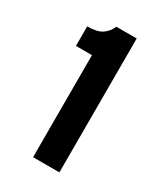

<svg xmlns="http://www.w3.org/2000/svg" viewBox="-119 -917 446 524"><g transform="rotate(30 104.0 -655.0)"><path d="M72.5 -444V-765.5H22V-827Q52.5 -827 68 -837.2Q83.5 -847.5 91.5 -866H155.5V-444Z"/></g></svg>

Font: Overpass Medium
Style: Regular
Weight: 500
Designer: Delve Withrington, Dave Bailey, Thomas Jockin
Foundry: Delve Fonts LLC
Version: Version 4.000